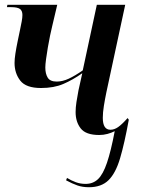

<svg xmlns="http://www.w3.org/2000/svg" viewBox="-20 -556 614 805"><path d="M353 229Q326 229 304.5 221.5Q283 214 257 200L261 190Q279 201 298 208Q317 215 339 215Q370 215 391 195Q412 175 428.5 126.5Q445 78 461 -6Q447 1 430.5 5.5Q414 10 396 10Q340 10 318.5 -17.5Q297 -45 297 -86Q297 -105 300.5 -128Q304 -151 309 -177L325 -249Q285 -221 245.5 -204Q206 -187 152 -187Q89 -187 65 -218Q41 -249 41 -292Q41 -308 44.5 -331Q48 -354 54 -383L64 -431Q68 -450 71 -466Q74 -482 74 -493Q74 -511 63.5 -518.5Q53 -526 27 -526H9L11 -536H220L199 -447Q195 -431 190 -407Q185 -383 180.5 -356.5Q176 -330 173 -307.5Q170 -285 170 -273Q170 -247 180 -230.5Q190 -214 218 -214Q242 -214 268 -226Q294 -238 327 -261L386 -536H505L426 -169Q420 -140 415.5 -112Q411 -84 411 -62Q411 -12 443 -12Q459 -12 475 -23Q491 -34 515 -61L520 -54Q502 45 483.5 107.5Q465 170 435 199.5Q405 229 353 229Z"/></svg>

Font: Noto Serif Display Condensed SemiBold
Style: Italic
Weight: 600
Width: 3
Italic angle: -12°
Designer: Monotype Design Team
Foundry: Monotype Imaging Inc.
Version: Version 2.009